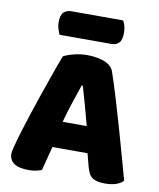

<svg xmlns="http://www.w3.org/2000/svg" viewBox="-91 -892 808 974"><g transform="rotate(10 313.5 -405.5)"><path d="M194 -588Q211 -598 245.5 -607Q280 -616 315 -616Q365 -616 403.5 -601.5Q442 -587 453 -556Q471 -504 492 -435Q513 -366 534 -292.5Q555 -219 575 -147.5Q595 -76 610 -21Q598 -7 574 1.5Q550 10 517 10Q493 10 476.5 6Q460 2 449.5 -6Q439 -14 432.5 -27Q426 -40 421 -57L403 -126H222Q214 -96 206 -64Q198 -32 190 -2Q176 3 160.5 6.5Q145 10 123 10Q72 10 47.5 -7.5Q23 -25 23 -56Q23 -70 27 -84Q31 -98 36 -117Q43 -144 55.5 -184Q68 -224 83 -270.5Q98 -317 115 -366Q132 -415 147 -458.5Q162 -502 174.5 -536Q187 -570 194 -588ZM314 -459Q300 -417 282.5 -365.5Q265 -314 251 -261H375Q361 -315 346.5 -366.5Q332 -418 320 -459ZM159 -693Q154 -704 148.5 -720.5Q143 -737 143 -755Q143 -792 158 -806.5Q173 -821 198 -821H463Q471 -810 475 -793.5Q479 -777 479 -759Q479 -722 464.5 -707.5Q450 -693 425 -693Z"/></g></svg>

Font: Baloo Tammudu
Style: Regular
Weight: 400
Designer: Omkar Shende and Ek Type
Foundry: Ek Type
Version: Version 1.007;PS 1.000;hotconv 1.0.88;makeotf.lib2.5.647800